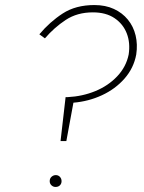

<svg xmlns="http://www.w3.org/2000/svg" viewBox="-20 -730 570 761"><path d="M490 -514Q480 -465 444.5 -427.5Q409 -390 358 -369Q307 -348 248 -345H240L220 -171H243L271 -323Q331 -328 384 -352.5Q437 -377 473.5 -418.5Q510 -460 520 -514Q526 -554 517.5 -589.5Q509 -625 487 -652Q465 -679 431.5 -694.5Q398 -710 354 -710Q280 -710 228.5 -676.5Q177 -643 136 -594L158 -578Q195 -621 240.5 -651Q286 -681 348 -681Q400 -681 434 -658Q468 -635 482.5 -597.5Q497 -560 490 -514ZM177 -12Q177 -2 184 4.5Q191 11 200 11Q211 11 217.5 4.5Q224 -2 224 -12Q224 -22 217.5 -29Q211 -36 201 -36Q192 -36 184.5 -29.5Q177 -23 177 -12Z"/></svg>

Font: Jost ExtraLight
Style: Italic
Weight: 250
Italic angle: -5°
Version: Version 3.710